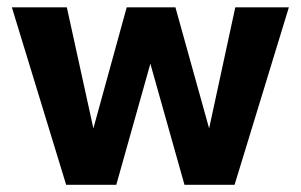

<svg xmlns="http://www.w3.org/2000/svg" viewBox="-20 -518 837 534"><path d="M634.4 -497.6 561.6 -160.9 467.9 -497.6H332.4L239.7 -160.9L165.9 -497.6H13L164 -4H303.4L398.2 -340.8L493.1 -4H632.4L783.4 -497.6Z"/></svg>

Font: Diatome
Style: Bold
Weight: 700
Designer: 15.100.17
Foundry: 15.100.17
Version: Version 1.004;Fontself Maker 3.5.8